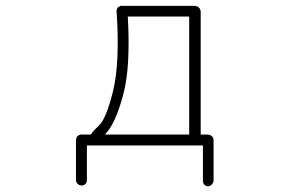

<svg xmlns="http://www.w3.org/2000/svg" viewBox="-20 -548 1040 685"><path d="M304 -68Q305 -70 311.5 -78Q318 -86 332 -99Q359 -123 384 -226Q408 -327 396 -508Q396 -523 409 -526Q410 -529 417 -527H674Q692 -526 696 -509V-68H722Q741 -65 742 -48V97Q739 114 722 117Q704 114 704 97V-29H290V96Q288 113 271 114Q254 112 251 96V-48Q252 -64 267 -68ZM436 -489Q441 -400 437 -329.5Q433 -259 419 -208Q391 -104 354 -68H655V-489Z"/></svg>

Font: Yomogi
Style: Regular
Weight: 400
Designer: satsuyako
Foundry: satsuyako
Version: Version 3.100